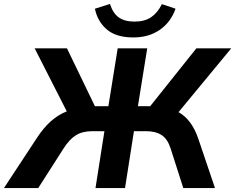

<svg xmlns="http://www.w3.org/2000/svg" viewBox="-63 -949 1187 969"><path d="M0 0ZM-43 0 124 -254Q156 -303 192.5 -336Q229 -369 274 -387L112 -705H275L416 -413H484L531 -705H680L633 -413H695L928 -705H1104L838 -383Q903 -347 936 -254L1022 0H862L798 -200Q783 -247 753 -267Q723 -287 673 -287H613L568 0H419L464 -287H404Q354 -287 321 -267Q288 -247 258 -200L130 0ZM610 -760Q523 -760 476 -800.5Q429 -841 416 -905L492 -929Q507 -882 536.5 -861Q566 -840 616 -840Q667 -840 699.5 -862Q732 -884 754 -928L823 -905Q799 -837 743.5 -798.5Q688 -760 610 -760Z"/></svg>

Font: Winston
Style: Bold Italic
Weight: 700
Italic angle: -9°
Designer: Original fonts by Vernon Adams / Changes by Cristiano Sobral
Foundry: Original fonts by Vernon Adams / Changes by Cristiano Sobral
Version: Version 2.503;July 17, 2020;FontCreator 13.0.0.2655 64-bit